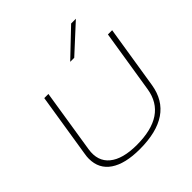

<svg xmlns="http://www.w3.org/2000/svg" viewBox="-238 -1117 1314 1314"><g transform="rotate(-45 418.5 -460.5)"><path d="M373 10Q232 10 156 -41.5Q80 -93 80 -191Q80 -202 81 -212Q82 -222 85 -240L158 -700H198L125 -238Q109 -135 176 -80Q243 -25 379 -25Q666 -25 701 -242L774 -700H815L742 -241Q701 10 373 10ZM459 -750 649 -931H695L498 -750Z"/></g></svg>

Font: Georama Extended ExtraLight
Style: Italic
Weight: 200
Width: 7
Italic angle: -9°
Designer: Jean-Baptiste Levee
Foundry: Production Type
Version: Version 1.000